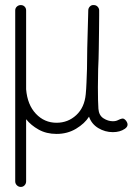

<svg xmlns="http://www.w3.org/2000/svg" viewBox="-20 -530 540 757"><path d="M477 -54Q491 -35 472 -22Q453 -9 425 -9Q394 -9 367.5 -25Q341 -41 331 -70Q314 -43 280 -22.5Q246 -2 203 -2Q163 -2 132.5 -19Q102 -36 83 -60V185Q83 194 77 200.5Q71 207 62 207Q53 207 46.5 200.5Q40 194 40 185V-489Q40 -498 46.5 -504Q53 -510 62 -510Q71 -510 77 -504Q83 -498 83 -489V-178Q88 -117 121.5 -81.5Q155 -46 203 -46Q248 -46 280.5 -76Q313 -106 318 -158Q320 -178 321 -204Q322 -230 323 -258Q323 -299 324 -340Q325 -381 326 -414.5Q327 -448 327.5 -468.5Q328 -489 328 -489Q328 -498 334.5 -504.5Q341 -511 350 -510Q359 -510 365 -503.5Q371 -497 371 -489Q371 -489 371 -468Q371 -447 370.5 -413Q370 -379 369.5 -338.5Q369 -298 367 -258Q367 -239 366.5 -221Q366 -203 366 -186Q366 -159 366.5 -136.5Q367 -114 368 -101Q370 -75 388 -63.5Q406 -52 425 -52Q437 -52 445.5 -56.5Q454 -61 461.5 -62.5Q469 -64 477 -54Z"/></svg>

Font: Yomogi
Style: Regular
Weight: 400
Designer: satsuyako
Foundry: satsuyako
Version: Version 3.100